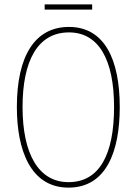

<svg xmlns="http://www.w3.org/2000/svg" viewBox="-20 -847 624 877"><path d="M401 -827H184V-803H401ZM527 -358C527 -576 457 -724 295 -724C141 -724 57 -594 57 -358C57 -164 118 10 293 10C467 10 527 -158 527 -358ZM83 -358C83 -569 152 -699 295 -699C430 -699 501 -576 501 -358C501 -141 434 -15 293 -15C155 -15 83 -146 83 -358Z"/></svg>

Font: Noto Sans Gujarati Condensed Thin
Style: Regular
Weight: 100
Width: 3
Designer: Jelle Bosma - Monotype Design Team, Universal Thirst
Foundry: Monotype Imaging Inc.
Version: Version 2.106